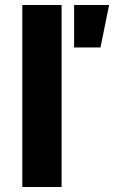

<svg xmlns="http://www.w3.org/2000/svg" viewBox="-20 -744 454 764"><path d="M68.8 0V-724.1H225.1V0ZM274.9 -555.2V-724.1H414.1L379.9 -555.2Z"/></svg>

Font: Archivo Expanded
Style: Bold
Weight: 700
Width: 7
Designer: Hector Gatti
Foundry: Omnibus-Type
Version: Version 2.001